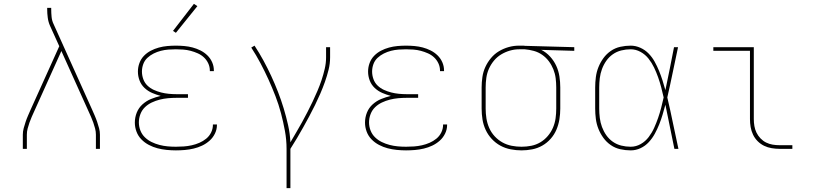

<svg xmlns="http://www.w3.org/2000/svg" viewBox="-20 -776 4240 1001"><path d="M99 0V-74Q99 -91 103.5 -107.5Q108 -124 113.5 -140.5Q119 -157 126 -173Q133 -189 140 -205L289 -535L241 -641Q232 -661 229 -683.5Q226 -706 226 -728V-735H247V-728Q247 -708 249 -687.5Q251 -667 260 -649L460 -205Q467 -189 474 -173Q481 -157 486.5 -140.5Q492 -124 496.5 -107.5Q501 -91 501 -74V0H480V-74Q480 -90 476 -105.5Q472 -121 466.5 -136.5Q461 -152 454.5 -167Q448 -182 441 -197L300 -510L159 -197Q152 -182 145.5 -167Q139 -152 133.5 -136.5Q128 -121 124 -105.5Q120 -90 120 -74V0Z M897 8Q873 8 848.5 5.5Q824 3 801 -3Q778 -9 756 -20.5Q734 -32 717 -49.5Q700 -67 691.5 -90Q683 -113 683 -137Q683 -164 693 -189Q703 -214 723 -232Q743 -250 767.5 -260Q792 -270 818 -276Q795 -282 773 -291.5Q751 -301 733.5 -317.5Q716 -334 707.5 -356.5Q699 -379 699 -403Q699 -426 707 -447.5Q715 -469 730.5 -485Q746 -501 766 -511.5Q786 -522 808 -528Q830 -534 852.5 -536Q875 -538 897 -538Q919 -538 941 -536Q963 -534 984 -528.5Q1005 -523 1025 -513Q1045 -503 1061 -487.5Q1077 -472 1086 -451.5Q1095 -431 1095 -409Q1095 -408 1095 -407Q1095 -406 1095 -405H1074Q1074 -405 1074 -406Q1074 -407 1074 -408Q1074 -428 1065.5 -446Q1057 -464 1043 -477Q1029 -490 1011 -498Q993 -506 974 -511Q955 -516 935.5 -517.5Q916 -519 897 -519Q877 -519 857.5 -517.5Q838 -516 818.5 -511Q799 -506 781 -497Q763 -488 748.5 -474.5Q734 -461 727 -442Q720 -423 720 -403Q720 -383 727 -363.5Q734 -344 748.5 -330Q763 -316 781.5 -307.5Q800 -299 819.5 -294Q839 -289 859.5 -287Q880 -285 900 -285H960V-266H900Q878 -266 856 -264Q834 -262 812.5 -256.5Q791 -251 771 -241.5Q751 -232 735.5 -217Q720 -202 712 -181Q704 -160 704 -138Q704 -116 712 -95.5Q720 -75 735.5 -60Q751 -45 770.5 -35.5Q790 -26 811 -20.5Q832 -15 853.5 -13Q875 -11 897 -11Q918 -11 938.5 -12.5Q959 -14 979.5 -18.5Q1000 -23 1019.5 -31.5Q1039 -40 1055 -53Q1071 -66 1080.5 -85Q1090 -104 1090 -125Q1090 -125 1090 -125.5Q1090 -126 1090 -127H1111Q1111 -126 1111 -125.5Q1111 -125 1111 -124Q1111 -101 1100.5 -79.5Q1090 -58 1072.5 -42.5Q1055 -27 1034 -17Q1013 -7 990 -1.5Q967 4 943.5 6Q920 8 897 8ZM897 -605 882 -615 991 -756 1009 -744Z M1474 205V0Q1474 -47 1465.5 -93.5Q1457 -140 1445 -185.5Q1433 -231 1416 -275Q1399 -319 1379.5 -362Q1360 -405 1338 -446.5Q1316 -488 1290 -528L1307 -538Q1332 -500 1353.5 -460.5Q1375 -421 1394 -380Q1413 -339 1429.5 -296.5Q1446 -254 1459 -211Q1472 -168 1482 -123.5Q1492 -79 1494 -34Q1509 -60 1524.5 -86Q1540 -112 1554.5 -138.5Q1569 -165 1583 -192Q1597 -219 1610 -246.5Q1623 -274 1635 -302Q1647 -330 1656.5 -358.5Q1666 -387 1673 -417Q1680 -447 1680 -477V-530H1701V-477Q1701 -444 1693 -412Q1685 -380 1674 -349Q1663 -318 1650 -288Q1637 -258 1622.5 -228.5Q1608 -199 1592.5 -170Q1577 -141 1561 -112.5Q1545 -84 1528.5 -56Q1512 -28 1494 0V205Z M2097 8Q2073 8 2048.5 5.5Q2024 3 2001 -3Q1978 -9 1956 -20.5Q1934 -32 1917 -49.5Q1900 -67 1891.5 -90Q1883 -113 1883 -137Q1883 -164 1893 -189Q1903 -214 1923 -232Q1943 -250 1967.5 -260Q1992 -270 2018 -276Q1995 -282 1973 -291.5Q1951 -301 1933.5 -317.5Q1916 -334 1907.5 -356.5Q1899 -379 1899 -403Q1899 -426 1907 -447.5Q1915 -469 1930.5 -485Q1946 -501 1966 -511.5Q1986 -522 2008 -528Q2030 -534 2052.5 -536Q2075 -538 2097 -538Q2119 -538 2141 -536Q2163 -534 2184 -528.5Q2205 -523 2225 -513Q2245 -503 2261 -487.5Q2277 -472 2286 -451.5Q2295 -431 2295 -409Q2295 -408 2295 -407Q2295 -406 2295 -405H2274Q2274 -405 2274 -406Q2274 -407 2274 -408Q2274 -428 2265.5 -446Q2257 -464 2243 -477Q2229 -490 2211 -498Q2193 -506 2174 -511Q2155 -516 2135.5 -517.5Q2116 -519 2097 -519Q2077 -519 2057.5 -517.5Q2038 -516 2018.5 -511Q1999 -506 1981 -497Q1963 -488 1948.5 -474.5Q1934 -461 1927 -442Q1920 -423 1920 -403Q1920 -383 1927 -363.5Q1934 -344 1948.5 -330Q1963 -316 1981.5 -307.5Q2000 -299 2019.5 -294Q2039 -289 2059.5 -287Q2080 -285 2100 -285H2160V-266H2100Q2078 -266 2056 -264Q2034 -262 2012.5 -256.5Q1991 -251 1971 -241.5Q1951 -232 1935.5 -217Q1920 -202 1912 -181Q1904 -160 1904 -138Q1904 -116 1912 -95.5Q1920 -75 1935.5 -60Q1951 -45 1970.5 -35.5Q1990 -26 2011 -20.5Q2032 -15 2053.5 -13Q2075 -11 2097 -11Q2118 -11 2138.5 -12.5Q2159 -14 2179.5 -18.5Q2200 -23 2219.5 -31.5Q2239 -40 2255 -53Q2271 -66 2280.5 -85Q2290 -104 2290 -125Q2290 -125 2290 -125.5Q2290 -126 2290 -127H2311Q2311 -126 2311 -125.5Q2311 -125 2311 -124Q2311 -101 2300.5 -79.5Q2290 -58 2272.5 -42.5Q2255 -27 2234 -17Q2213 -7 2190 -1.5Q2167 4 2143.5 6Q2120 8 2097 8Z M2699 8Q2671 8 2642.5 2.5Q2614 -3 2589 -16.5Q2564 -30 2544 -51.5Q2524 -73 2512 -99Q2500 -125 2495.5 -153Q2491 -181 2491 -210V-320Q2491 -347 2495 -374.5Q2499 -402 2510.5 -427Q2522 -452 2540 -473.5Q2558 -495 2581.5 -509Q2605 -523 2631.5 -530.5Q2658 -538 2686 -538Q2689 -538 2692.5 -538Q2696 -538 2700 -538Q2705 -538 2709 -538Q2713 -538 2718 -537L2974 -530V-511L2802 -516Q2828 -503 2848 -481Q2868 -459 2880 -433Q2892 -407 2896.5 -378Q2901 -349 2901 -320V-210Q2901 -182 2896.5 -154Q2892 -126 2881 -100Q2870 -74 2851 -52.5Q2832 -31 2807.5 -17Q2783 -3 2755 2.5Q2727 8 2699 8ZM2699 -11Q2725 -11 2750 -16Q2775 -21 2797 -34Q2819 -47 2836 -67Q2853 -87 2863 -110.5Q2873 -134 2876.5 -159Q2880 -184 2880 -210V-320Q2880 -344 2877 -368Q2874 -392 2865 -414.5Q2856 -437 2841.5 -456.5Q2827 -476 2807 -490Q2787 -504 2763.5 -510.5Q2740 -517 2716 -519H2700Q2697 -519 2693.5 -519Q2690 -519 2687 -519Q2662 -519 2638 -512Q2614 -505 2592.5 -492Q2571 -479 2555 -459.5Q2539 -440 2529 -417.5Q2519 -395 2515.5 -370Q2512 -345 2512 -320V-210Q2512 -184 2516 -158.5Q2520 -133 2530.5 -109Q2541 -85 2559 -65.5Q2577 -46 2599.5 -33.5Q2622 -21 2647.5 -16Q2673 -11 2699 -11Z M3268 8Q3241 8 3214 2Q3187 -4 3164.5 -19.5Q3142 -35 3126 -57Q3110 -79 3100 -104Q3090 -129 3086.5 -156Q3083 -183 3083 -210V-320Q3083 -347 3086.5 -374Q3090 -401 3100 -426Q3110 -451 3126 -473Q3142 -495 3164.5 -510.5Q3187 -526 3214 -532Q3241 -538 3268 -538Q3294 -538 3318.5 -527Q3343 -516 3361.5 -497Q3380 -478 3393 -454.5Q3406 -431 3416 -406.5Q3426 -382 3434 -357Q3442 -332 3449 -306Q3461 -362 3472 -418Q3483 -474 3494 -530H3515Q3501 -465 3487.5 -399Q3474 -333 3459 -268Q3475 -201 3488.5 -134Q3502 -67 3517 0H3496Q3484 -57 3472.5 -115Q3461 -173 3449 -230Q3442 -204 3434.5 -178.5Q3427 -153 3417 -128Q3407 -103 3394 -79Q3381 -55 3362.5 -35Q3344 -15 3319.5 -3.5Q3295 8 3268 8ZM3268 -11Q3296 -11 3320.5 -25Q3345 -39 3362 -61.5Q3379 -84 3390.5 -109.5Q3402 -135 3411 -161Q3420 -187 3427 -214Q3434 -241 3440 -268Q3434 -295 3427 -321.5Q3420 -348 3411 -373.5Q3402 -399 3390 -424Q3378 -449 3361 -470.5Q3344 -492 3319.5 -505.5Q3295 -519 3268 -519Q3243 -519 3219 -513Q3195 -507 3175 -493Q3155 -479 3141 -459Q3127 -439 3118.5 -416Q3110 -393 3107 -368.5Q3104 -344 3104 -320V-210Q3104 -186 3107 -161.5Q3110 -137 3118.5 -114Q3127 -91 3141 -71Q3155 -51 3175 -37Q3195 -23 3219 -17Q3243 -11 3268 -11Z M4044 0Q4024 0 4003 -3.5Q3982 -7 3963.5 -16Q3945 -25 3930 -40Q3915 -55 3906 -74Q3897 -93 3893.5 -113.5Q3890 -134 3890 -155V-511H3699V-530H3910V-155Q3910 -137 3913 -119Q3916 -101 3924 -84.5Q3932 -68 3945 -54.5Q3958 -41 3974 -33Q3990 -25 4008 -22Q4026 -19 4044 -19H4111V0Z"/></svg>

Font: Iosevka Curly Thin Extended
Style: Regular
Weight: 100
Width: 7
Monospace: yes
Designer: Belleve Invis
Foundry: Belleve Invis
Version: Version 11.1.0; ttfautohint (v1.8.3)